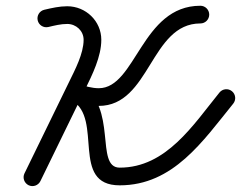

<svg xmlns="http://www.w3.org/2000/svg" viewBox="-20 -601 817 651"><path d="M659.4 -581.5C659.4 -581.5 659.4 -581.5 659.4 -581.5C459.6 -581.5 441 -301.9 314.9 -301.9C291.4 -301.9 269.2 -309 246.9 -315.3C230 -320.1 216.7 -310.7 211.3 -298C206 -285.3 208.6 -269.2 223.8 -260.4C331.4 -198.5 216.8 27.4 385.8 27.4C567.9 27.4 668.3 -123.4 770.8 -249.6C781.2 -262.4 779.3 -281.3 766.4 -291.8C753.5 -302.2 734.7 -300.2 724.2 -287.4C724.2 -287.4 724.2 -287.4 724.2 -287.4C635.2 -177.8 543.9 -32.6 385.8 -32.6C300.2 -32.6 381.1 -239.1 253.7 -312.4C238.6 -321.2 224.3 -309.8 218.1 -295.1C211.9 -280.4 213.8 -262.3 230.6 -257.5C258.4 -249.7 285.6 -241.9 314.9 -241.9C489.4 -241.9 489.8 -521.5 659.4 -521.5C676 -521.5 689.4 -534.9 689.4 -551.5C689.4 -568 676 -581.5 659.4 -581.5ZM107.8 -531.9C111.5 -515.7 127.7 -505.7 143.8 -509.4C165 -514.4 186 -519.8 208 -519.8C238 -519.8 263.5 -496.5 263.5 -466C263.5 -419.3 234.4 -364.6 214.4 -323.5C163.9 -220.1 113.5 -116.6 63 -13.1C55.8 1.7 62 19.7 76.9 27C91.7 34.2 109.7 28 117 13.1C167.4 -90.3 217.9 -193.8 268.3 -297.2C292.9 -347.6 323.5 -408.9 323.5 -466C323.5 -529.5 271 -579.8 208 -579.8C181.3 -579.8 156 -573.9 130.2 -567.9C114.1 -564.1 104.1 -548 107.8 -531.9Z"/></svg>

Font: FRB American Cursive
Style: Bold Italic
Weight: 700
Italic angle: -25°
Version: Version 2.0;Modular Font Editor K font №1